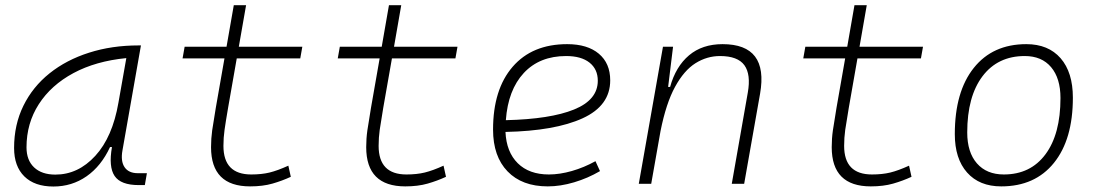

<svg xmlns="http://www.w3.org/2000/svg" viewBox="-20 -694 4142 725"><path d="M181.6 10.3Q110.8 10.3 72 -27.8Q33.2 -65.9 33.2 -135.3Q33.2 -223.1 68.4 -294.7Q103.5 -366.2 167 -417Q230.5 -467.8 316.4 -495.1Q402.3 -522.5 503.4 -522.5H512.2L442.4 -126Q435.1 -85.4 450.4 -62.7Q465.8 -40 500.5 -40H534.7L526.9 4.9H503.9Q436 4.9 412.8 -29.5Q389.6 -64 402.8 -138.7H395.5Q362.3 -66.9 306.9 -28.3Q251.5 10.3 181.6 10.3ZM189 -34.7Q274.9 -34.7 339.8 -105.5Q404.8 -176.3 427.2 -306.2L457 -474.6Q341.8 -463.4 257.3 -418Q172.9 -372.6 126.5 -300.5Q80.1 -228.5 80.1 -137.7Q80.1 -88.9 108.9 -61.8Q137.7 -34.7 189 -34.7Z M924.3 9.8Q776.9 9.8 776.9 -138.2Q776.9 -170.9 781.2 -201.7Q785.6 -232.4 794.9 -287.1L827.6 -473.6H669.4L677.2 -517.6H835.4L862.8 -674.3H909.2L881.8 -517.6H1121.6L1113.8 -473.6H874L841.3 -287.1Q832 -232.9 827.9 -203.6Q823.7 -174.3 823.7 -143.1Q823.7 -35.2 928.7 -35.2Q967.8 -35.2 997.8 -42.5Q1027.8 -49.8 1068.8 -68.4L1078.1 -26.4Q1045.4 -11.2 1008.8 -0.7Q972.2 9.8 924.3 9.8Z M1510.3 9.8Q1362.8 9.8 1362.8 -138.2Q1362.8 -170.9 1367.2 -201.7Q1371.6 -232.4 1380.9 -287.1L1413.6 -473.6H1255.4L1263.2 -517.6H1421.4L1448.7 -674.3H1495.1L1467.8 -517.6H1707.5L1699.7 -473.6H1460L1427.2 -287.1Q1418 -232.9 1413.8 -203.6Q1409.7 -174.3 1409.7 -143.1Q1409.7 -35.2 1514.6 -35.2Q1553.7 -35.2 1583.7 -42.5Q1613.8 -49.8 1654.8 -68.4L1664.1 -26.4Q1631.3 -11.2 1594.7 -0.7Q1558.1 9.8 1510.3 9.8Z M2052.7 -35.2Q2093.3 -35.2 2139.4 -48.3Q2185.5 -61.5 2228.5 -85.4L2245.6 -47.9Q2199.7 -21 2147.9 -5.6Q2096.2 9.8 2048.3 9.8Q1951.2 9.8 1896.5 -46.9Q1841.8 -103.5 1841.8 -204.6Q1841.8 -356.4 1915.8 -441.9Q1989.7 -527.3 2121.6 -527.3Q2198.2 -527.3 2241.2 -491.2Q2284.2 -455.1 2284.2 -390.6Q2284.2 -294.9 2179.9 -247.3Q2075.7 -199.7 1888.7 -195.8Q1892.1 -120.1 1935.1 -77.6Q1978 -35.2 2052.7 -35.2ZM1890.1 -240.2Q2058.1 -244.1 2147.7 -280.5Q2237.3 -316.9 2237.3 -389.2Q2237.3 -432.6 2206.1 -457.5Q2174.8 -482.4 2117.7 -482.4Q2017.6 -482.4 1958 -418.5Q1898.4 -354.5 1890.1 -240.2Z M2392.1 0 2483.4 -517.6H2521.5L2502.9 -365.7H2510.3Q2531.7 -442.9 2581.8 -485.1Q2631.8 -527.3 2708.5 -527.3Q2882.8 -527.3 2850.1 -340.3L2790 0H2743.2L2803.7 -344.2Q2815.9 -413.1 2790.8 -447.8Q2765.6 -482.4 2698.7 -482.4Q2649.4 -482.4 2606.2 -455.3Q2563 -428.2 2529.1 -366.2Q2495.1 -304.2 2474.1 -198.7L2439 0Z M3268.1 9.8Q3120.6 9.8 3120.6 -138.2Q3120.6 -170.9 3125 -201.7Q3129.4 -232.4 3138.7 -287.1L3171.4 -473.6H3013.2L3021 -517.6H3179.2L3206.5 -674.3H3252.9L3225.6 -517.6H3465.3L3457.5 -473.6H3217.8L3185.1 -287.1Q3175.8 -232.9 3171.6 -203.6Q3167.5 -174.3 3167.5 -143.1Q3167.5 -35.2 3272.5 -35.2Q3311.5 -35.2 3341.6 -42.5Q3371.6 -49.8 3412.6 -68.4L3421.9 -26.4Q3389.2 -11.2 3352.5 -0.7Q3315.9 9.8 3268.1 9.8Z M3760.7 9.8Q3678.2 9.8 3631.8 -42.5Q3585.4 -94.7 3585.4 -187.5Q3585.4 -347.7 3657 -437.5Q3728.5 -527.3 3855.5 -527.3Q3938.5 -527.3 3984.9 -474.1Q4031.2 -420.9 4031.2 -325.2Q4031.2 -167.5 3959.7 -78.9Q3888.2 9.8 3760.7 9.8ZM3770.5 -35.2Q3871.1 -35.2 3927.7 -111.3Q3984.4 -187.5 3984.4 -323.7Q3984.4 -398.4 3949 -440.4Q3913.6 -482.4 3849.6 -482.4Q3747.6 -482.4 3689.9 -406Q3632.3 -329.6 3632.3 -193.8Q3632.3 -119.1 3668.9 -77.1Q3705.6 -35.2 3770.5 -35.2Z"/></svg>

Font: Cascadia Code NF ExtraLight
Style: Italic
Weight: 200
Italic angle: -10°
Monospace: yes
Designer: Aaron Bell
Foundry: Saja Typeworks
Version: Version 2404.023; ttfautohint (v1.8.4)